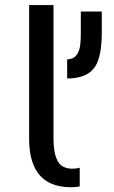

<svg xmlns="http://www.w3.org/2000/svg" viewBox="-20 -747 457 769"><path d="M249 -509.3Q294.9 -509.3 301.8 -570.3Q303.7 -590.8 303.7 -618.2V-700.7H387.7V-619.1Q387.7 -521.5 361.3 -480.5Q330.1 -432.6 249 -432.6ZM96.7 -726.6H194.3V-190.9Q194.3 -94.2 238.3 -77.1Q252.9 -71.3 269.5 -71.3Q286.1 -71.3 299.3 -75.2V0L281.2 2Q272.5 2.9 264.2 2.9Q170.4 2.9 128.9 -58.6Q96.7 -106.9 96.7 -190.4Z"/></svg>

Font: Inder
Style: Regular
Weight: 400
Designer: Irina Smirnova
Foundry: Irina Smirnova
Version: Version 1.001